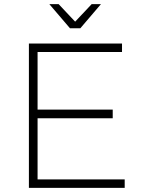

<svg xmlns="http://www.w3.org/2000/svg" viewBox="-20 -910 687 930"><path d="M369 -773 469 -890H424L344 -805L264 -890H219L319 -773ZM162 -41V-337H526V-379H162V-658H571V-699H120V0H584V-41Z"/></svg>

Font: Montserrat arm ExtraLight
Style: Regular
Weight: 275
Designer: Julieta Ulanovsky
Foundry: Julieta Ulanovsky
Version: Version 6.000;PS 006.000;hotconv 1.0.88;makeotf.lib2.5.64775